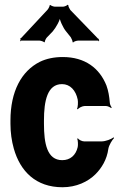

<svg xmlns="http://www.w3.org/2000/svg" viewBox="-20 -778 510 808"><path d="M165 -257V-271C165 -353 179 -424 241 -424C275 -424 299 -398 307 -359C309 -349 308 -326 304 -320L307 -318C311 -324 327 -332 337 -332H425C433 -332 443 -327 448 -323L450 -326C447 -330 442 -339 442 -347C440 -372 436 -396 428 -418C399 -491 338 -538 244 -538C207 -538 175 -531 148 -518C70 -479 24 -393 24 -271V-257C24 -220 29 -185 38 -153C65 -57 131 10 243 10C301 10 350 -13 382 -45C407 -70 430 -106 436 -152C439 -168 452 -189 460 -197L458 -200C448 -192 424 -183 408 -183H334C325 -183 311 -190 308 -196L305 -194C308 -188 309 -168 307 -159C299 -124 275 -104 242 -104C178 -104 165 -174 165 -257ZM393 -615 276 -736C273 -740 266 -753 268 -756L264 -758C262 -754 250 -750 246 -750H210C206 -750 194 -754 192 -757L189 -756C190 -753 183 -740 180 -737L69 -618C68 -617 67 -617 66 -617L65 -614C65 -613 67 -612 67 -611C67 -609 65 -607 64 -606L66 -604C67 -605 68 -607 70 -607H147C151 -607 164 -603 166 -600L169 -601C167 -604 174 -617 177 -620L202 -646C215 -661 234 -694 234 -710H230C230 -694 246 -660 258 -646L278 -621C280 -617 287 -604 285 -601L288 -599C289 -603 303 -607 308 -607H393C394 -607 394 -605 395 -604L398 -607C397 -608 395 -609 395 -610C395 -611 396 -611 397 -612L395 -615Z"/></svg>

Font: Asimov
Style: EdgeExtreme
Weight: 500
Designer: Google
Version: Version 2.000980: 2014